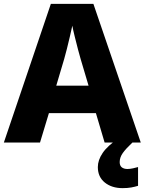

<svg xmlns="http://www.w3.org/2000/svg" viewBox="-20 -737 748 993"><path d="M521 0 476 -152H233L187 0H0L243 -717H463L708 0ZM397 -432Q392 -448 383.5 -481Q375 -514 366.5 -548Q358 -582 354 -604Q349 -581 341.5 -548.5Q334 -516 326 -484.5Q318 -453 312 -432L271 -294H438ZM599 101Q599 120 610 128.5Q621 137 639 137Q652 137 668 133.5Q684 130 694 127V224Q678 229 659 232.5Q640 236 614 236Q558 236 522 207Q486 178 486 127Q486 91 511 54Q536 17 595 -23L665 0Q631 32 615 54.5Q599 77 599 101Z"/></svg>

Font: Noto Sans Georgian ExtraBold
Style: Regular
Weight: 800
Designer: Monotype Design Team, Akaki Razmadze
Foundry: Google LLC
Version: Version 2.005; ttfautohint (v1.8.4.7-5d5b)